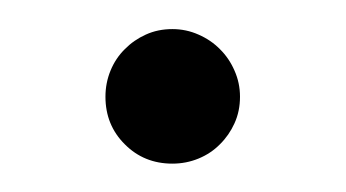

<svg xmlns="http://www.w3.org/2000/svg" viewBox="-20 -105 238 132"><path d="M52.5 -38.5Q52.5 -48 56 -56.5Q59.5 -65 65.8 -71.2Q72 -77.5 80.2 -81.2Q88.5 -85 98.5 -85Q108 -85 116.5 -81.2Q125 -77.5 131.2 -71.2Q137.5 -65 141.2 -56.5Q145 -48 145 -38.5Q145 -28.5 141.2 -20.2Q137.5 -12 131.2 -5.8Q125 0.5 116.5 4Q108 7.5 98.5 7.5Q79 7.5 65.8 -5.8Q52.5 -19 52.5 -38.5Z"/></svg>

Font: o
Style: Regular
Weight: 300
Designer: Lukasz Dziedzic
Foundry: Lukasz Dziedzic
Version: Version 1.104; Western+Polish opensource; ttfautohint (v1.8.